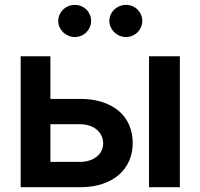

<svg xmlns="http://www.w3.org/2000/svg" viewBox="-20 -780 835 800"><path d="M313.9 -367.9Q366.1 -367.9 406.8 -354.6Q447.4 -341.3 475.5 -317.1Q503.6 -293 518.3 -259.1Q533 -225.1 533 -183.9Q533 -143.8 518.3 -110.1Q503.6 -76.3 475.5 -51.8Q447.4 -27.3 406.8 -13.7Q366.1 0 313.9 0H66.1V-545.5H190V-367.9ZM600.9 -545.5H729.4V0H600.9ZM190 -105.5H313.9Q334.9 -105.5 352.5 -111.2Q370 -116.8 382.8 -127Q395.6 -137.1 402.7 -151.1Q409.8 -165.1 409.8 -182.2Q409.8 -199.9 402.7 -214.7Q395.6 -229.4 382.8 -240.1Q370 -250.7 352.5 -256.6Q334.9 -262.4 313.9 -262.4H190ZM291.5 -625.7Q277.7 -625.7 265.1 -631Q252.5 -636.4 243.1 -645.6Q233.7 -654.8 228.2 -666.9Q222.7 -679 222.7 -692.5Q222.7 -706.7 228.2 -718.9Q233.7 -731.2 243.1 -740.2Q252.5 -749.3 265.1 -754.4Q277.7 -759.6 291.5 -759.6Q306.1 -759.6 318.5 -754.4Q331 -749.3 340 -740.2Q349.1 -731.2 354.4 -718.9Q359.7 -706.7 359.7 -692.5Q359.7 -679 354.4 -666.9Q349.1 -654.8 340 -645.6Q331 -636.4 318.5 -631Q306.1 -625.7 291.5 -625.7ZM504.6 -625.7Q490.8 -625.7 478.2 -631Q465.6 -636.4 456.1 -645.6Q446.7 -654.8 441.2 -666.9Q435.7 -679 435.7 -692.5Q435.7 -706.7 441.2 -718.9Q446.7 -731.2 456.1 -740.2Q465.6 -749.3 478.2 -754.4Q490.8 -759.6 504.6 -759.6Q519.2 -759.6 531.6 -754.4Q544 -749.3 553.1 -740.2Q562.1 -731.2 567.5 -718.9Q572.8 -706.7 572.8 -692.5Q572.8 -679 567.5 -666.9Q562.1 -654.8 553.1 -645.6Q544 -636.4 531.6 -631Q519.2 -625.7 504.6 -625.7Z"/></svg>

Font: Interop SemBd
Style: Regular
Weight: 600
Designer: Rasmus Andersson, Google, Jang Haemin
Foundry: jhaemin
Version: Version 1.008